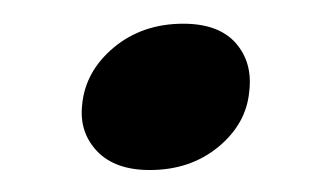

<svg xmlns="http://www.w3.org/2000/svg" viewBox="-20 -316 286 166"><path d="M109.5 -169Q79.5 -169 64 -185.2Q48.5 -201.5 51 -225Q53.5 -254 78.2 -274.8Q103 -295.5 138.5 -295.5Q169 -295.5 183.8 -278.8Q198.5 -262 195.5 -237Q193 -209 168.8 -189Q144.5 -169 109.5 -169Z"/></svg>

Font: Fraunces 72pt SuperSoft
Style: Italic
Weight: 400
Italic angle: -16°
Version: Version 1.000;[b76b70a41]